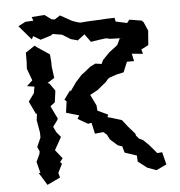

<svg xmlns="http://www.w3.org/2000/svg" viewBox="-53 -779 805 861"><g transform="rotate(-5 349.0 -348.0)"><path d="M522 -594H506L492 -565L454 -536L423 -504L415 -487L387 -491L363 -479L336 -457L322 -447L293 -415L265 -375V-383L235 -342L244 -334L237 -283L295 -266L286 -251L331 -225L347 -228L358 -178L396 -182L411 -169L423 -146L456 -117L475 -111L483 -82L537 -64L538 -37L578 -6L619 9L665 -13L651 -69L629 -67L595 -107L570 -131L553 -139L541 -153L538 -163L509 -196L484 -228L436 -243L420 -247L425 -258L378 -280L376 -304L352 -353L387 -372L426 -404L438 -418L448 -424L478 -434L510 -441L529 -487H561L554 -521L604 -516L598 -536L631 -553L636 -618L619 -657L611 -665L556 -674L545 -660L494 -671L491 -688L455 -687L424 -685L376 -683L336 -680L323 -683L300 -691L248 -720L223 -704L209 -706L179 -728L121 -724L127 -707L91 -705L58 -688L113 -624L120 -638L152 -619L200 -634L208 -640L250 -633L287 -610L317 -602L313 -598L350 -626L376 -590L415 -596L444 -600L463 -596ZM73 -417 106 -412 101 -383 75 -347 103 -288 107 -292 103 -261 113 -204V-182L95 -141L104 -121L102 -109L86 -75L99 -24L91 -25L126 32L185 4L179 -17L199 -57L191 -65L204 -81L173 -120L205 -177L186 -200L174 -225L194 -252L198 -260L170 -318L191 -334L198 -386L174 -420L166 -423L198 -443L191 -495V-514L188 -550L131 -588L123 -595L81 -567V-524L79 -495L99 -441Z"/></g></svg>

Font: チョークS
Style: Regular
Weight: 400
Designer: [Stick] Fontworks Inc.
Foundry: [Stick] Fontworks Inc.
Version: Version 1.200;FEAKit 1.0